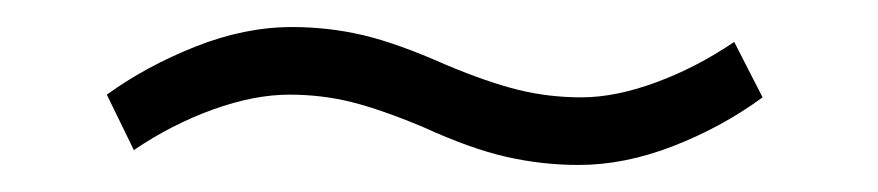

<svg xmlns="http://www.w3.org/2000/svg" viewBox="-20 -367 649 142"><path d="M293 -273Q262 -286 240 -291.5Q218 -297 194 -297Q168 -297 137.5 -286Q107 -275 79 -256L59 -297Q88 -318 124.5 -332.5Q161 -347 196 -347Q223 -347 248.5 -341Q274 -335 310 -319Q341 -306 363.5 -300.5Q386 -295 410 -295Q435 -295 465 -306Q495 -317 523 -336L544 -295Q514 -273 478 -259Q442 -245 408 -245Q381 -245 354.5 -251Q328 -257 293 -273Z"/></svg>

Font: Maitree Light
Style: Regular
Weight: 300
Designer: CadsonDemak Team
Foundry: CadsonDemak
Version: Version 1.001